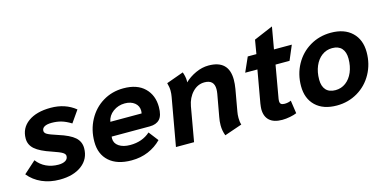

<svg xmlns="http://www.w3.org/2000/svg" viewBox="-65 -992 2712 1351"><g transform="rotate(-15 1290.5 -317.0)"><path d="M10 -89 98 -168Q126 -131 166 -112.5Q206 -94 254 -94Q286 -94 305 -105.5Q324 -117 324 -139Q324 -153 306 -164.5Q288 -176 232 -195Q150 -222 114 -253.5Q78 -285 78 -331Q78 -407 138.5 -451Q199 -495 303 -495Q409 -495 483 -435L423 -349Q384 -373 352 -382Q320 -391 283 -391Q248 -391 230 -380.5Q212 -370 212 -351Q212 -336 230 -325.5Q248 -315 304 -297Q387 -271 422.5 -239.5Q458 -208 458 -160Q458 -82 397.5 -36Q337 10 236 10Q165 10 107 -15.5Q49 -41 10 -89Z M539 -184Q539 -271 577.5 -342.5Q616 -414 683 -454.5Q750 -495 833 -495Q933 -495 987 -442Q1041 -389 1041 -304Q1041 -241 1016 -214.5Q991 -188 944 -188H666Q665 -183 665 -174Q665 -139 696 -118Q727 -97 778 -97Q866 -97 924 -149L978 -79Q937 -37 881.5 -13.5Q826 10 759 10Q655 10 597 -41.5Q539 -93 539 -184ZM912 -291Q914 -303 914 -309Q914 -346 886.5 -368Q859 -390 815 -390Q767 -390 729.5 -362.5Q692 -335 684 -291Z M1427 -66Q1427 -96 1433 -126L1462 -287Q1465 -305 1465 -320Q1465 -388 1395 -388Q1345 -388 1308 -349Q1271 -310 1260 -250L1216 0H1084L1146 -349Q1150 -370 1150 -393Q1150 -419 1141 -450L1266 -495Q1271 -483 1275 -465Q1279 -447 1279 -432Q1279 -423 1278 -419Q1312 -452 1359 -473.5Q1406 -495 1453 -495Q1600 -495 1600 -353Q1600 -323 1594 -287L1566 -129Q1562 -108 1562 -84Q1562 -55 1569 -34L1441 10Q1427 -26 1427 -66Z M1733 -102Q1733 -114 1737 -142L1779 -379H1690L1737 -485H1800L1817 -586L1956 -645L1928 -485H2058L2013 -379H1911L1869 -139Q1868 -134 1868 -125Q1868 -109 1876.5 -102.5Q1885 -96 1902 -96Q1928 -96 1949 -106L1963 -11Q1945 -3 1914.5 3Q1884 9 1857 9Q1796 9 1764.5 -19.5Q1733 -48 1733 -102Z M2045 -186Q2045 -272 2084 -343Q2123 -414 2191.5 -454.5Q2260 -495 2344 -495Q2442 -495 2497.5 -442Q2553 -389 2553 -298Q2553 -212 2514 -141Q2475 -70 2406.5 -29.5Q2338 11 2255 11Q2156 11 2100.5 -42Q2045 -95 2045 -186ZM2418 -287Q2418 -335 2394.5 -361.5Q2371 -388 2325 -388Q2283 -388 2250 -363.5Q2217 -339 2198.5 -295.5Q2180 -252 2180 -197Q2180 -149 2203.5 -122.5Q2227 -96 2273 -96Q2315 -96 2348 -120.5Q2381 -145 2399.5 -188.5Q2418 -232 2418 -287Z"/></g></svg>

Font: Niramit
Style: Bold Italic
Weight: 700
Italic angle: -10°
Designer: Katatrad Aksorn Co.,Ltd.
Foundry: Cadson Demak Co.,Ltd.
Version: Version 1.001; ttfautohint (v1.6)